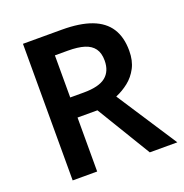

<svg xmlns="http://www.w3.org/2000/svg" viewBox="-128 -829 903 943"><g transform="rotate(-20 323.0 -357.0)"><path d="M296 -714Q390 -714 451 -691Q512 -668 542 -621.5Q572 -575 572 -504Q572 -452 552.5 -415Q533 -378 502 -353.5Q471 -329 435 -314L640 0H496L325 -282H221V0H93V-714ZM288 -607H221V-387H292Q371 -387 406.5 -415.5Q442 -444 442 -500Q442 -539 425 -562.5Q408 -586 374.5 -596.5Q341 -607 288 -607Z"/></g></svg>

Font: Noto Sans Armenian SemiBold
Style: Regular
Weight: 600
Designer: Monotype Design Team
Foundry: Monotype Imaging Inc.
Version: Version 2.007